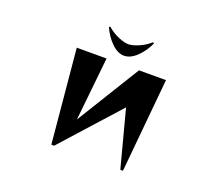

<svg xmlns="http://www.w3.org/2000/svg" viewBox="-123 -909 1247 1096"><g transform="rotate(20 500.0 -361.0)"><path d="M638 -731Q615 -679 577 -642.5Q539 -606 500 -606Q462 -606 424.5 -642.5Q387 -679 364 -731L371 -735Q403 -707 440.5 -691.5Q478 -676 502 -676Q525 -676 562 -691.5Q599 -707 631 -735ZM704 13 613 -333 302 13H285L232 -557H413L373 -172L610 -557H774L720 13Z"/></g></svg>

Font: Reggae One
Style: Regular
Weight: 400
Designer: Fontworks Inc.
Foundry: Fontworks Inc.
Version: Version 1.100